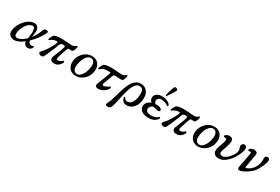

<svg xmlns="http://www.w3.org/2000/svg" viewBox="111 -2253 5722 3927"><g transform="rotate(30 2972.0 -289.0)"><path d="M166 7Q130 7 99 -7.5Q68 -22 49 -50Q30 -78 30 -118Q30 -169 48.5 -223Q67 -277 99.5 -327Q132 -377 174.5 -417Q217 -457 265 -480.5Q313 -504 362 -504Q424 -504 454 -454.5Q484 -405 468 -322Q459 -274 456 -232Q494 -281 525 -338Q556 -395 577 -456Q587 -487 608.5 -497Q630 -507 657 -502Q680 -498 685.5 -482.5Q691 -467 677 -441Q634 -361 577 -285.5Q520 -210 457 -149Q464 -113 480.5 -93Q497 -73 525 -73Q542 -73 553 -76.5Q564 -80 571 -85Q578 -90 587 -85.5Q596 -81 592 -67Q585 -42 560.5 -17.5Q536 7 487 7Q451 7 423.5 -20Q396 -47 391 -91Q333 -46 275.5 -19.5Q218 7 166 7ZM197 -61Q244 -61 296.5 -90Q349 -119 399 -168Q407 -204 412 -250Q417 -296 415 -339Q413 -382 400.5 -409.5Q388 -437 361 -437Q324 -437 290.5 -416.5Q257 -396 230 -362Q203 -328 183 -287Q163 -246 152.5 -205Q142 -164 142 -130Q142 -61 197 -61Z M1123 12Q1057 12 1034.5 -21Q1012 -54 1028 -94Q1032 -105 1042.5 -131Q1053 -157 1066.5 -190.5Q1080 -224 1094 -260.5Q1108 -297 1119 -329Q1130 -361 1135 -383Q1139 -397 1132.5 -405Q1126 -413 1089 -413Q1052 -413 1038.5 -400.5Q1025 -388 1017 -367Q1000 -325 979.5 -274Q959 -223 938 -172.5Q917 -122 899 -82Q881 -42 869 -21Q853 7 823.5 10.5Q794 14 769 -1Q746 -15 747.5 -38Q749 -61 774 -81Q792 -96 817.5 -129Q843 -162 870 -205Q897 -248 921 -294Q945 -340 959 -380Q964 -395 961 -402.5Q958 -410 938 -410Q889 -410 854 -392Q819 -374 793 -354Q785 -347 774.5 -353Q764 -359 770 -373Q774 -383 782 -400Q790 -417 800 -435Q810 -453 818 -464Q835 -487 883.5 -496.5Q932 -506 993 -506Q1054 -506 1096 -502.5Q1138 -499 1172.5 -495.5Q1207 -492 1245 -492Q1283 -492 1304.5 -505.5Q1326 -519 1339 -529Q1350 -538 1358 -534.5Q1366 -531 1365 -518Q1364 -492 1352 -460Q1340 -428 1330 -413Q1316 -390 1279 -395Q1245 -400 1228.5 -397Q1212 -394 1203 -371Q1196 -355 1184.5 -322Q1173 -289 1160 -250.5Q1147 -212 1137 -178.5Q1127 -145 1123 -127Q1117 -103 1125.5 -92Q1134 -81 1152 -81Q1180 -81 1209 -97.5Q1238 -114 1250 -127Q1259 -137 1273 -130Q1287 -123 1281 -106Q1273 -82 1252 -54.5Q1231 -27 1199 -7.5Q1167 12 1123 12Z M1631 12Q1568 13 1519 -16Q1470 -45 1445 -100Q1420 -155 1428 -232Q1435 -286 1459 -335.5Q1483 -385 1521.5 -424Q1560 -463 1609.5 -486Q1659 -509 1716 -509Q1777 -510 1825.5 -482Q1874 -454 1900 -399.5Q1926 -345 1917 -265Q1911 -209 1886 -159.5Q1861 -110 1822 -71.5Q1783 -33 1734 -11Q1685 11 1631 12ZM1633 -35Q1677 -36 1714 -72.5Q1751 -109 1776.5 -168Q1802 -227 1810 -293Q1818 -353 1806.5 -390.5Q1795 -428 1771 -445.5Q1747 -463 1716 -462Q1670 -462 1633 -424.5Q1596 -387 1571.5 -328.5Q1547 -270 1538 -203Q1525 -115 1553.5 -74.5Q1582 -34 1633 -35Z M2156 12Q2116 12 2097 -12.5Q2078 -37 2092 -72Q2095 -79 2106.5 -109Q2118 -139 2134 -180Q2150 -221 2166 -263.5Q2182 -306 2194 -339.5Q2206 -373 2210 -387Q2212 -395 2208 -401Q2204 -407 2192 -407Q2176 -407 2155.5 -406.5Q2135 -406 2117.5 -405.5Q2100 -405 2092 -404Q2052 -399 2026.5 -383Q2001 -367 1975 -346Q1967 -339 1956.5 -345Q1946 -351 1951 -365Q1955 -375 1963.5 -392.5Q1972 -410 1982 -428.5Q1992 -447 2000 -458Q2016 -481 2065 -490.5Q2114 -500 2174 -500Q2235 -500 2277 -496.5Q2319 -493 2354 -489.5Q2389 -486 2427 -486Q2465 -486 2486.5 -499.5Q2508 -513 2521 -523Q2531 -532 2539.5 -528.5Q2548 -525 2547 -512Q2545 -486 2534 -454Q2523 -422 2513 -407Q2505 -395 2492 -391.5Q2479 -388 2461 -389Q2445 -390 2418 -391Q2391 -392 2362.5 -393Q2334 -394 2314 -394Q2296 -394 2289 -379Q2285 -370 2275.5 -345.5Q2266 -321 2254 -289Q2242 -257 2230 -225Q2218 -193 2209.5 -169.5Q2201 -146 2198 -138Q2185 -97 2224 -97Q2240 -97 2263 -106Q2286 -115 2307.5 -127.5Q2329 -140 2340 -149Q2351 -158 2364 -152Q2377 -146 2372 -128Q2368 -112 2349.5 -88Q2331 -64 2301.5 -41.5Q2272 -19 2235 -3.5Q2198 12 2156 12Z M2494 229Q2466 225 2459 207Q2452 189 2469 159Q2492 120 2510.5 65Q2529 10 2546.5 -54Q2564 -118 2584 -183.5Q2604 -249 2629 -309Q2654 -369 2687.5 -416.5Q2721 -464 2766.5 -491.5Q2812 -519 2872 -519Q2928 -519 2971.5 -491.5Q3015 -464 3040 -413.5Q3065 -363 3065 -294Q3065 -196 3031 -127.5Q2997 -59 2944 -23.5Q2891 12 2833 12Q2789 12 2761 -4.5Q2733 -21 2719 -47Q2705 -73 2701 -100Q2699 -115 2712 -118.5Q2725 -122 2729 -111Q2737 -91 2755.5 -76Q2774 -61 2805 -61Q2853 -61 2888.5 -98Q2924 -135 2943 -197.5Q2962 -260 2962 -338Q2962 -397 2941 -430Q2920 -463 2867 -463Q2826 -463 2794 -435Q2762 -407 2738 -359.5Q2714 -312 2695 -253Q2676 -194 2661.5 -131Q2647 -68 2634.5 -8Q2622 52 2610.5 100.5Q2599 149 2586 178Q2573 209 2552.5 222Q2532 235 2494 229Z M3348 12Q3237 12 3181 -32Q3125 -76 3125 -140Q3125 -195 3158.5 -232.5Q3192 -270 3247 -289Q3225 -309 3212 -332.5Q3199 -356 3199 -384Q3199 -441 3247.5 -476.5Q3296 -512 3369 -512Q3423 -512 3466 -498.5Q3509 -485 3537 -464Q3565 -443 3574 -421Q3580 -406 3569.5 -397Q3559 -388 3549 -396Q3520 -420 3479 -434Q3438 -448 3388 -448Q3348 -448 3324 -424.5Q3300 -401 3300 -365Q3300 -348 3308 -333Q3316 -318 3329 -306Q3337 -306 3345.5 -306.5Q3354 -307 3362 -307Q3382 -307 3412.5 -302.5Q3443 -298 3462 -283Q3480 -269 3484 -252.5Q3488 -236 3477 -224Q3466 -212 3440 -212Q3417 -212 3386 -219.5Q3355 -227 3324 -240Q3289 -230 3264.5 -202.5Q3240 -175 3240 -143Q3240 -100 3275 -79Q3310 -58 3365 -58Q3425 -58 3463 -74Q3501 -90 3525 -113Q3537 -124 3549 -116.5Q3561 -109 3556 -95Q3548 -74 3521.5 -49Q3495 -24 3451 -6Q3407 12 3348 12ZM3443 -559Q3436 -556 3429.5 -559.5Q3423 -563 3421 -569Q3422 -573 3427.5 -593.5Q3433 -614 3441 -642.5Q3449 -671 3458 -700.5Q3467 -730 3474 -752.5Q3481 -775 3485 -782Q3493 -798 3507.5 -806Q3522 -814 3544 -803Q3567 -793 3569.5 -776.5Q3572 -760 3564 -745Q3561 -737 3548.5 -717Q3536 -697 3519 -671.5Q3502 -646 3485.5 -621.5Q3469 -597 3457 -579.5Q3445 -562 3443 -559Z M4012 12Q3946 12 3923.5 -21Q3901 -54 3917 -94Q3921 -105 3931.5 -131Q3942 -157 3955.5 -190.5Q3969 -224 3983 -260.5Q3997 -297 4008 -329Q4019 -361 4024 -383Q4028 -397 4021.5 -405Q4015 -413 3978 -413Q3941 -413 3927.5 -400.5Q3914 -388 3906 -367Q3889 -325 3868.5 -274Q3848 -223 3827 -172.5Q3806 -122 3788 -82Q3770 -42 3758 -21Q3742 7 3712.5 10.5Q3683 14 3658 -1Q3635 -15 3636.5 -38Q3638 -61 3663 -81Q3681 -96 3706.5 -129Q3732 -162 3759 -205Q3786 -248 3810 -294Q3834 -340 3848 -380Q3853 -395 3850 -402.5Q3847 -410 3827 -410Q3778 -410 3743 -392Q3708 -374 3682 -354Q3674 -347 3663.5 -353Q3653 -359 3659 -373Q3663 -383 3671 -400Q3679 -417 3689 -435Q3699 -453 3707 -464Q3724 -487 3772.5 -496.5Q3821 -506 3882 -506Q3943 -506 3985 -502.5Q4027 -499 4061.5 -495.5Q4096 -492 4134 -492Q4172 -492 4193.5 -505.5Q4215 -519 4228 -529Q4239 -538 4247 -534.5Q4255 -531 4254 -518Q4253 -492 4241 -460Q4229 -428 4219 -413Q4205 -390 4168 -395Q4134 -400 4117.5 -397Q4101 -394 4092 -371Q4085 -355 4073.5 -322Q4062 -289 4049 -250.5Q4036 -212 4026 -178.5Q4016 -145 4012 -127Q4006 -103 4014.5 -92Q4023 -81 4041 -81Q4069 -81 4098 -97.5Q4127 -114 4139 -127Q4148 -137 4162 -130Q4176 -123 4170 -106Q4162 -82 4141 -54.5Q4120 -27 4088 -7.5Q4056 12 4012 12Z M4520 12Q4457 13 4408 -16Q4359 -45 4334 -100Q4309 -155 4317 -232Q4324 -286 4348 -335.5Q4372 -385 4410.5 -424Q4449 -463 4498.5 -486Q4548 -509 4605 -509Q4666 -510 4714.5 -482Q4763 -454 4789 -399.5Q4815 -345 4806 -265Q4800 -209 4775 -159.5Q4750 -110 4711 -71.5Q4672 -33 4623 -11Q4574 11 4520 12ZM4522 -35Q4566 -36 4603 -72.5Q4640 -109 4665.5 -168Q4691 -227 4699 -293Q4707 -353 4695.5 -390.5Q4684 -428 4660 -445.5Q4636 -463 4605 -462Q4559 -462 4522 -424.5Q4485 -387 4460.5 -328.5Q4436 -270 4427 -203Q4414 -115 4442.5 -74.5Q4471 -34 4522 -35Z M5004 12Q4934 12 4902 -19.5Q4870 -51 4870 -101Q4870 -130 4881 -169Q4892 -208 4907 -248.5Q4922 -289 4933 -324.5Q4944 -360 4944 -383Q4944 -435 4905 -422Q4885 -416 4873.5 -429Q4862 -442 4875 -458Q4890 -477 4916.5 -489Q4943 -501 4963 -501Q5000 -501 5029 -484.5Q5058 -468 5058 -423Q5058 -399 5050 -364.5Q5042 -330 5030.5 -292.5Q5019 -255 5007.5 -220Q4996 -185 4988 -159Q4980 -133 4980 -122Q4980 -95 4996 -81Q5012 -67 5047 -67Q5077 -67 5109.5 -86Q5142 -105 5173 -135.5Q5204 -166 5229 -201.5Q5254 -237 5268.5 -272Q5283 -307 5283 -333Q5283 -357 5277.5 -371.5Q5272 -386 5266.5 -398.5Q5261 -411 5260 -427Q5259 -459 5276.5 -479.5Q5294 -500 5320 -500Q5346 -500 5364.5 -481.5Q5383 -463 5383 -428Q5383 -403 5370 -361Q5357 -319 5332.5 -269Q5308 -219 5273.5 -169.5Q5239 -120 5197 -79Q5155 -38 5106 -13Q5057 12 5004 12Z M5520 8Q5483 17 5464.5 4.5Q5446 -8 5453 -50Q5455 -62 5462 -96.5Q5469 -131 5477.5 -176.5Q5486 -222 5494.5 -268Q5503 -314 5509 -349Q5515 -384 5517 -397Q5522 -424 5509.5 -431Q5497 -438 5479 -430Q5460 -422 5448 -436Q5436 -450 5449 -466Q5463 -485 5489.5 -496.5Q5516 -508 5538 -508Q5588 -508 5611 -488.5Q5634 -469 5626 -425Q5624 -417 5618.5 -385Q5613 -353 5605.5 -310Q5598 -267 5590.5 -224.5Q5583 -182 5577.5 -151.5Q5572 -121 5571 -115Q5568 -103 5574.5 -100Q5581 -97 5592 -100Q5620 -108 5657.5 -131.5Q5695 -155 5730.5 -198Q5766 -241 5787.5 -304Q5809 -367 5804 -452Q5802 -484 5818.5 -500Q5835 -516 5860 -516Q5887 -516 5900.5 -499.5Q5914 -483 5914 -464Q5914 -439 5901.5 -398Q5889 -357 5867.5 -310.5Q5846 -264 5819.5 -220Q5793 -176 5765 -145Q5734 -111 5689.5 -79Q5645 -47 5599.5 -24Q5554 -1 5520 8Z"/></g></svg>

Font: Zen Old Mincho SemiBold
Style: Regular
Weight: 600
Version: Version 1.500